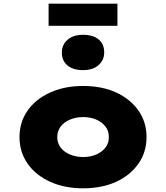

<svg xmlns="http://www.w3.org/2000/svg" viewBox="-20 -1013 901 1043"><path d="M431 10Q331 10 252.5 -25.5Q174 -61 130 -124Q86 -187 86 -268Q86 -350 130 -412.5Q174 -475 252.5 -510.5Q331 -546 431 -546Q534 -546 611 -510.5Q688 -475 732 -412.5Q776 -350 776 -268Q776 -187 732 -124Q688 -61 611 -25.5Q534 10 431 10ZM432 -160Q471 -160 502.5 -173.5Q534 -187 553 -211.5Q572 -236 571 -268Q572 -301 553 -325.5Q534 -350 502.5 -363.5Q471 -377 432 -377Q393 -377 360.5 -363.5Q328 -350 309.5 -325.5Q291 -301 291 -268Q291 -236 309.5 -211.5Q328 -187 360.5 -173.5Q393 -160 432 -160ZM431 -632Q377 -632 346.5 -657.5Q316 -683 316 -728Q316 -770 347 -797Q378 -824 431 -824Q485 -824 515.5 -799Q546 -774 546 -728Q546 -686 515 -659Q484 -632 431 -632ZM244 -873V-993H618V-873Z"/></svg>

Font: Lexend Giga Black
Style: Regular
Weight: 900
Designer: Bonnie Shaver-Troup, Thomas Jockin
Foundry: Lexend
Version: Version 1.007